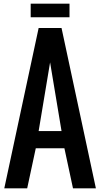

<svg xmlns="http://www.w3.org/2000/svg" viewBox="-20 -1028 547 1048"><path d="M147.5 -1007.8H359.4V-933.6H147.5ZM175.3 -218.8 128.4 0H3.4L190.9 -875H315.9L503.4 0H378.4L331.5 -218.8ZM315.9 -312.5 253.4 -687.5 190.9 -312.5Z"/></svg>

Font: OswaldRegular
Style: Regular
Weight: 400
Designer: vernon adams
Foundry: vernon adams
Version: Version 1.000